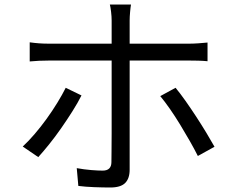

<svg xmlns="http://www.w3.org/2000/svg" viewBox="-20 -804 1040 853"><path d="M342 -380Q326 -348 302 -310Q278 -272 251.5 -234Q225 -196 198 -162.5Q171 -129 150 -106L81 -153Q106 -176 133.5 -208Q161 -240 187 -276Q213 -312 235 -348Q257 -384 272 -414ZM556 -535V-50Q556 -11 536 9Q516 29 470 29Q438 29 398.5 27.5Q359 26 328 22L321 -57Q354 -51 385 -48.5Q416 -46 436 -46Q475 -46 475 -84Q475 -97 475.5 -132Q476 -167 476 -212.5Q476 -258 476 -308.5Q476 -359 476 -403.5Q476 -448 476 -481.5Q476 -515 476 -527V-535H198Q175 -535 153.5 -534Q132 -533 112 -531V-616Q133 -613 153.5 -611.5Q174 -610 197 -610H476V-713Q476 -730 473.5 -751.5Q471 -773 468 -784H562Q560 -773 558 -751Q556 -729 556 -713V-610H820Q838 -610 860.5 -611.5Q883 -613 902 -615V-532Q882 -534 860.5 -534.5Q839 -535 821 -535ZM760 -414Q780 -390 804 -356Q828 -322 851.5 -286Q875 -250 896.5 -214.5Q918 -179 933 -152L859 -111Q844 -141 823.5 -177Q803 -213 780.5 -250Q758 -287 735 -320Q712 -353 692 -377Z"/></svg>

Font: SpoqaHanSans-Regular
Style: Regular
Weight: 400
Designer: [Spoqa Han Sans] Dong-huui Kim \uAE40 \uB3D9 \uD718  Younghwa Kang \uAC15 \uC601 \uD654  [Noto Sans] Ryoko NISHIZUKA \u8
Foundry: Spoqa (http://www.spoqa-han-sans.com)
Version: Version 2.000